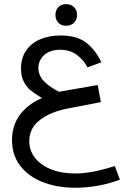

<svg xmlns="http://www.w3.org/2000/svg" viewBox="-20 -726 640 928"><path d="M38 -48.5Q38 -121 77.5 -172.8Q117 -224.5 183 -252L172 -259Q144 -276 126 -291Q108 -306 94.8 -331.8Q81.5 -357.5 81.5 -395Q81.5 -445 105.8 -481Q130 -517 173.5 -535.8Q217 -554.5 273 -554.5Q351 -554.5 396 -520.2Q441 -486 470 -425L402.5 -400.5Q387 -433 353.5 -459.2Q320 -485.5 269.5 -485.5Q237 -485.5 213.5 -473.5Q190 -461.5 177.8 -441.5Q165.5 -421.5 165.5 -398Q165.5 -361.5 192.2 -333.8Q219 -306 265 -282.5L452.5 -315L467.5 -232.5L307 -201.5Q224 -185.5 172.8 -146Q121.5 -106.5 121.5 -44Q121.5 1.5 149.2 37Q177 72.5 227.2 92.5Q277.5 112.5 342 112.5Q382 112.5 428.2 104Q474.5 95.5 535 76.5L559.5 142Q512.5 161 455.2 171.2Q398 181.5 344 181.5Q257 181.5 187.5 154.5Q118 127.5 78 75.5Q38 23.5 38 -48.5ZM248 -654Q248 -677 262.2 -691.5Q276.5 -706 299.5 -706Q323 -706 337.8 -691.5Q352.5 -677 352.5 -654Q352.5 -631 337.8 -616.2Q323 -601.5 299.5 -601.5Q276.5 -601.5 262.2 -616Q248 -630.5 248 -654Z"/></svg>

Font: JuliaMono
Style: Regular
Weight: 400
Monospace: yes
Designer: cormullion
Foundry: corm
Version: Version 0.055; ttfautohint (v1.8.4)